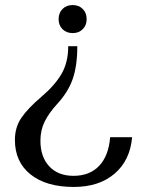

<svg xmlns="http://www.w3.org/2000/svg" viewBox="-20 -606 582 760"><path d="M323 -530Q323 -506 307.5 -490.5Q292 -475 268 -475Q243 -475 227.5 -490.5Q212 -506 212 -530Q212 -555 227.5 -570.5Q243 -586 268 -586Q292 -586 307.5 -570.5Q323 -555 323 -530ZM205 -193Q174 -159 157 -125Q140 -91 140 -49Q140 15 175 52.5Q210 90 271 90Q335 90 372.5 50.5Q410 11 416 -63H503Q495 29 433.5 81.5Q372 134 272 134Q163 134 101 84.5Q39 35 39 -52Q39 -102 64.5 -139.5Q90 -177 144 -223Q197 -268 223.5 -313.5Q250 -359 250 -423H286Q286 -345 267.5 -292.5Q249 -240 205 -193Z"/></svg>

Font: Fahkwang
Style: Regular
Weight: 400
Version: Version 1.000; ttfautohint (v1.6)